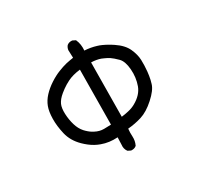

<svg xmlns="http://www.w3.org/2000/svg" viewBox="-167 -996 1334 1271"><g transform="rotate(-30 500.0 -360.5)"><path d="M492.7 52.2 473.1 42.5 471.7 41.5 470.7 40.5Q454.1 17.6 458 -12.2L460 -67.9Q395.5 -63.5 339.8 -84Q330.1 -87.4 320.3 -91.8Q310.5 -96.2 301.3 -101.3Q292 -106.4 282.7 -112.5Q273.4 -118.7 264.6 -125.5Q255.9 -132.3 247.1 -139.9Q238.3 -147.5 230 -155.8Q178.2 -207 163.1 -271Q155.8 -302.7 152.3 -332Q148.9 -361.3 149.4 -388.7Q150.4 -443.4 163.6 -478.5Q176.8 -513.7 205.6 -544.9Q234.4 -575.7 273.4 -601.1Q312.5 -626.5 347.7 -640.1Q381.8 -653.8 411.6 -661.1Q425.3 -664.1 439.5 -666.7Q453.6 -669.4 467.8 -671.4L465.8 -730.5V-731Q468.3 -748.5 479 -761.7L479.5 -762.2Q495.1 -775.4 519 -773.4H520L521 -772.9L540.5 -763.2L542.5 -762.2L543.5 -760.3Q560.5 -722.2 556.2 -675.3Q602.5 -672.9 645 -659.7Q652.8 -657.7 660.9 -654.5Q668.9 -651.4 677.2 -647.7Q685.5 -644 694.1 -639.6Q702.6 -635.3 711.7 -630.4Q720.7 -625.5 730 -619.6Q739.3 -613.8 749 -607.4Q807.6 -568.4 828.6 -521.5Q849.6 -475.1 851.1 -433.1Q852.5 -392.6 848.1 -346.7Q846.7 -331.1 844.2 -316.7Q841.8 -302.2 838.9 -288.3Q835.9 -274.4 831.5 -261.2Q819.8 -220.2 763.2 -169.4Q707 -118.7 654.3 -102.5Q604 -86.9 549.3 -82.5Q545.9 -53.7 547.9 -23.9Q549.8 10.7 535.6 39.6L535.2 41L534.2 41.5Q526.4 48.3 516.4 51Q506.3 53.7 494.6 52.7H493.7ZM463.9 -162.6 467.8 -580.6Q410.6 -574.2 370.6 -554.2Q356.4 -547.4 343.3 -539.3Q330.1 -531.2 317.4 -522.2Q304.7 -513.2 293 -503.4Q284.2 -496.1 276.6 -488.8Q269 -481.4 263.4 -474.4Q257.8 -467.3 253.4 -460.4Q249 -453.6 246.1 -446.8Q240.2 -433.6 237.8 -415.5Q235.4 -397.5 236.3 -375.5Q238.3 -330.1 250.5 -289.6Q262.2 -250 286.6 -222.7Q291.5 -217.3 296.9 -212.2Q302.2 -207 307.6 -202.4Q313 -197.8 318.8 -193.4Q324.7 -189 330.8 -185.3Q336.9 -181.6 343.8 -178.2Q375.5 -161.1 409.2 -161.1Q440.4 -161.1 463.9 -162.6ZM660.2 -201.7Q724.6 -237.3 745.1 -293Q765.6 -349.6 760.7 -413.6Q755.9 -477.1 728.5 -504.9Q714.4 -519 702.1 -529.5Q689.9 -540 679.7 -546.9Q672.4 -551.3 664.3 -555.7Q656.2 -560.1 646.7 -564.2Q637.2 -568.4 627 -572.8Q612.3 -578.1 594.2 -581.3Q576.2 -584.5 555.7 -585L551.8 -171.9Q581.1 -175.3 606.9 -181.6Q635.7 -188 660.2 -201.7Z"/></g></svg>

Font: NaikaiFont
Style: SemiBold
Weight: 600
Version: Version 1.89